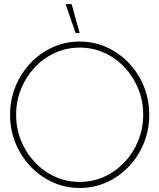

<svg xmlns="http://www.w3.org/2000/svg" viewBox="-20 -919 790 952"><path d="M375 13Q304 13 241.5 -15.2Q179 -43.5 131.5 -93.5Q84 -143.5 57 -209.2Q30 -275 30 -350Q30 -425 57 -490.8Q84 -556.5 131.5 -606.5Q179 -656.5 241.5 -684.8Q304 -713 375 -713Q446.5 -713 509 -684.8Q571.5 -656.5 619 -606.5Q666.5 -556.5 693.2 -490.8Q720 -425 720 -350Q720 -275 693.2 -209.2Q666.5 -143.5 619 -93.5Q571.5 -43.5 509 -15.2Q446.5 13 375 13ZM375 -17Q441 -17 498.2 -43.5Q555.5 -70 598.5 -116Q641.5 -162 665.8 -222.2Q690 -282.5 690 -350Q690 -418.5 665.5 -478.8Q641 -539 597.8 -585Q554.5 -631 497.5 -657Q440.5 -683 375 -683Q309 -683 251.8 -656.5Q194.5 -630 151.5 -584Q108.5 -538 84.2 -477.8Q60 -417.5 60 -350Q60 -281.5 84.5 -221.2Q109 -161 152.2 -115Q195.5 -69 252.8 -43Q310 -17 375 -17ZM305 -899H335L375 -755H355Z"/></svg>

Font: Urbanist Thin
Style: Regular
Weight: 100
Designer: Corey Hu
Foundry: Corey Hu
Version: Version 1.330; ttfautohint (v1.8.4.7-5d5b)